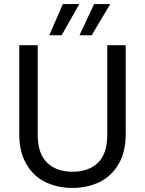

<svg xmlns="http://www.w3.org/2000/svg" viewBox="-20 -920 715 947"><path d="M75 -697C75 -697 75 -257 75 -257C75 -257 75 -257 75 -257C75 -199 87 -150 110 -111C133 -71 164 -41 204 -22C243 -3 288 7 337 7C337 7 337 7 337 7C386 7 431 -3 471 -22C510 -41 542 -71 565 -111C588 -150 600 -199 600 -257C600 -257 600 -697 600 -697C600 -697 509 -697 509 -697C509 -697 509 -256 509 -256C509 -256 509 -256 509 -256C509 -194 494 -148 464 -118C433 -88 391 -73 338 -73C338 -73 338 -73 338 -73C284 -73 242 -88 212 -118C181 -148 166 -194 166 -256C166 -256 166 -697 166 -697C166 -697 75 -697 75 -697ZM371 -900C371 -900 290 -900 290 -900C290 -900 223 -746 223 -746C223 -746 284 -746 284 -746C284 -746 371 -900 371 -900ZM524 -900C524 -900 444 -900 444 -900C444 -900 372 -746 372 -746C372 -746 432 -746 432 -746C432 -746 524 -900 524 -900Z"/></svg>

Font: Girnar Poppins
Style: Regular
Weight: 500
Designer: Ninad Kale (Devanagari), Jonny Pinhorn (Latin)
Foundry: Indian Type Foundry
Version: ""